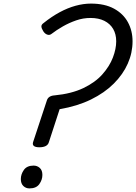

<svg xmlns="http://www.w3.org/2000/svg" viewBox="-20 -1035 758 1069"><path d="M199 -215Q178 -215 169 -222Q160 -229 164 -243L241 -476Q245 -489 256 -496Q267 -503 284 -504Q378 -513 444 -544.5Q510 -576 550 -621Q590 -666 608.5 -714.5Q627 -763 627 -805Q627 -845 610 -874Q593 -903 561 -919Q529 -935 484 -935Q443 -935 404 -921.5Q365 -908 330 -888Q295 -868 265 -845Q255 -838 242.5 -842.5Q230 -847 221 -861Q211 -877 210.5 -887.5Q210 -898 223 -907Q268 -943 312.5 -967Q357 -991 401 -1003Q445 -1015 486 -1015Q563 -1015 614.5 -987Q666 -959 692 -911.5Q718 -864 718 -805Q718 -741 691.5 -681Q665 -621 613.5 -569.5Q562 -518 486.5 -481Q411 -444 312 -427L252 -243Q248 -229 234.5 -222Q221 -215 199 -215ZM144 14Q124 14 110 0.5Q96 -13 96 -38Q96 -65 113 -89Q130 -113 167 -113Q187 -113 201.5 -100Q216 -87 216 -61Q216 -34 199 -10Q182 14 144 14Z"/></svg>

Font: Playwrite AU VIC
Style: Regular
Weight: 400
Designer: Veronika Burian, José Scaglione
Foundry: TypeTogether
Version: Version 1.002